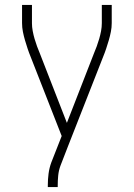

<svg xmlns="http://www.w3.org/2000/svg" viewBox="-20 -540 540 775"><path d="M173 215V208Q173 184 176 161Q179 138 187 116L229 9L104 -310Q97 -327 91.5 -343.5Q86 -360 81 -377Q76 -394 72.5 -411.5Q69 -429 69 -447V-520H109V-446Q109 -431 112 -415Q115 -399 119.5 -383.5Q124 -368 129.5 -353Q135 -338 141 -324L250 -44L359 -324Q365 -338 370.5 -353Q376 -368 380.5 -383.5Q385 -399 388 -415Q391 -431 391 -447V-520H431V-447Q431 -429 427.5 -411.5Q424 -394 419 -377Q414 -360 408.5 -343.5Q403 -327 396 -310L255 49L224 129Q217 148 215 168Q213 188 213 208V215Z"/></svg>

Font: Iosevka Term Curly Extralight
Style: Regular
Weight: 200
Designer: Belleve Invis
Foundry: Belleve Invis
Version: Version 32.3.0